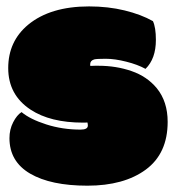

<svg xmlns="http://www.w3.org/2000/svg" viewBox="-20 -570 549 605"><path d="M276.9 -382.8Q284.2 -384.8 313 -384.8Q341.8 -384.8 377.7 -375.7Q413.6 -366.7 438.5 -353Q471.2 -384.8 471.2 -444.3Q471.2 -483.4 461.9 -503.4Q424.8 -524.4 372.8 -537.1Q320.8 -549.8 260.7 -549.8Q138.7 -549.8 68.8 -492.2Q5.9 -439.9 5.9 -355.5Q5.9 -271 76.2 -224.6Q138.2 -183.6 241.7 -183.6H247.1Q252 -183.6 255.4 -184.1Q256.8 -180.2 256.8 -174.3Q256.8 -161.6 233.9 -161.6Q176.8 -161.6 125.7 -178Q74.7 -194.3 47.9 -216.8Q33.2 -207.5 21.5 -184.8Q9.8 -162.1 9.8 -134.8Q9.8 -61 75 -22.9Q140.1 15.1 255.4 15.1Q370.6 15.1 439.5 -35.6Q508.3 -86.4 508.3 -186Q508.3 -250 474.1 -292Q443.4 -329.1 394.8 -345.9Q346.2 -362.8 290.5 -362.8H278.8Q270 -362.8 264.6 -362.3Q264.2 -362.8 264.2 -365.2V-367.7Q264.2 -378.9 276.9 -382.8Z"/></svg>

Font: Friends & Family
Style: Regular
Weight: 400
Designer: Sarang Kulkarni, Maithili Shingre, Noopur Datye
Foundry: Ek Type
Version: Version 1.000;hotconv 1.0.117;makeotfexe 2.5.65602